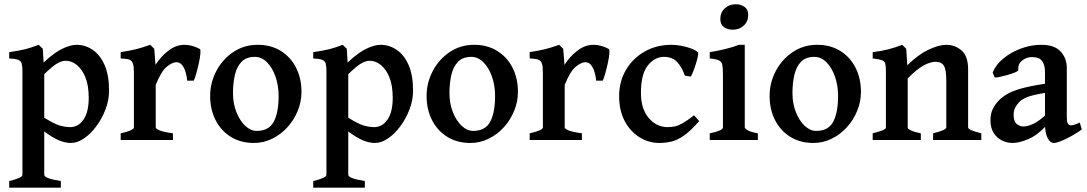

<svg xmlns="http://www.w3.org/2000/svg" viewBox="-20 -652 5061 894"><path d="M310.5 13.7Q283.7 13.7 253.9 1.2Q224.1 -11.2 186 -40V162.1Q186 169.4 203.1 176.8Q220.2 184.1 263.2 190.9V221.7H22.9V190.9Q84.5 176.3 84.5 162.1V-320.3Q84.5 -343.3 81.1 -355.7Q77.6 -368.2 64.9 -373.3Q52.2 -378.4 22.9 -379.9V-409.2Q70.8 -416 99.1 -423.3Q127.4 -430.7 160.2 -443.4L179.2 -424.8L183.1 -360.8Q232.9 -407.7 271 -425.5Q309.1 -443.4 335.4 -443.4Q377 -443.4 411.6 -419.9Q446.3 -396.5 467 -349.1Q487.8 -301.8 487.8 -230Q487.8 -185.5 471.2 -142.3Q454.6 -99.1 428.2 -63.7Q401.9 -28.3 370.8 -7.3Q339.8 13.7 310.5 13.7ZM285.6 -369.1Q269 -369.1 247.6 -357.4Q226.1 -345.7 186 -306.6V-104Q232.9 -74.7 258.5 -67.4Q284.2 -60.1 306.6 -60.1Q344.7 -60.1 368.9 -95.2Q393.1 -130.4 393.1 -196.8Q393.1 -254.9 377.2 -293Q361.3 -331.1 336.9 -350.1Q312.5 -369.1 285.6 -369.1Z M910.6 -423.8Q914.6 -420.9 913.1 -402.8Q911.6 -384.8 906.2 -359.9Q900.9 -335 894.5 -312Q888.2 -289.1 882.3 -276.4H851.6Q848.1 -314 835.2 -338.1Q822.3 -362.3 800.8 -362.3Q782.7 -362.3 756.8 -341.6Q731 -320.8 705.1 -256.8V-59.1Q705.1 -52.2 723.6 -44.7Q742.2 -37.1 785.2 -31.2V0H542V-31.2Q603.5 -44.9 603.5 -59.1V-308.6Q603.5 -339.4 600.3 -351.1Q597.2 -362.8 592.8 -367.2Q586.9 -373.5 577.1 -376Q567.4 -378.4 542 -379.9V-409.2Q587.9 -416.5 616 -423.6Q644 -430.7 679.2 -443.4L698.2 -424.8L704.1 -350.1Q729 -389.2 764.4 -416.3Q799.8 -443.4 839.4 -443.4Q856.4 -443.4 875.2 -438.2Q894 -433.1 910.6 -423.8Z M1383.8 -224.1Q1383.8 -178.2 1366.2 -135.5Q1348.6 -92.8 1317.9 -59.1Q1287.1 -25.4 1247.1 -5.9Q1207 13.7 1162.6 13.7Q1100.6 13.7 1054.7 -14.9Q1008.8 -43.5 983.6 -93Q958.5 -142.6 958.5 -205.1Q958.5 -266.6 987.1 -321Q1015.6 -375.5 1065.9 -409.4Q1116.2 -443.4 1180.2 -443.4Q1241.7 -443.4 1287.6 -414.8Q1333.5 -386.2 1358.6 -336.7Q1383.8 -287.1 1383.8 -224.1ZM1277.3 -205.1Q1277.3 -253.4 1262.9 -294.9Q1248.5 -336.4 1223.4 -361.8Q1198.2 -387.2 1167 -387.2Q1127.4 -387.2 1105.2 -364.7Q1083 -342.3 1074 -304.2Q1064.9 -266.1 1064.9 -218.3Q1064.9 -169.9 1080.8 -129.9Q1096.7 -89.8 1121.8 -66.2Q1147 -42.5 1175.3 -42.5Q1231.9 -42.5 1254.6 -85.2Q1277.3 -127.9 1277.3 -205.1Z M1726.1 13.7Q1699.2 13.7 1669.4 1.2Q1639.6 -11.2 1601.6 -40V162.1Q1601.6 169.4 1618.7 176.8Q1635.7 184.1 1678.7 190.9V221.7H1438.5V190.9Q1500 176.3 1500 162.1V-320.3Q1500 -343.3 1496.6 -355.7Q1493.2 -368.2 1480.5 -373.3Q1467.8 -378.4 1438.5 -379.9V-409.2Q1486.3 -416 1514.6 -423.3Q1543 -430.7 1575.7 -443.4L1594.7 -424.8L1598.6 -360.8Q1648.4 -407.7 1686.5 -425.5Q1724.6 -443.4 1751 -443.4Q1792.5 -443.4 1827.1 -419.9Q1861.8 -396.5 1882.6 -349.1Q1903.3 -301.8 1903.3 -230Q1903.3 -185.5 1886.7 -142.3Q1870.1 -99.1 1843.8 -63.7Q1817.4 -28.3 1786.4 -7.3Q1755.4 13.7 1726.1 13.7ZM1701.2 -369.1Q1684.6 -369.1 1663.1 -357.4Q1641.6 -345.7 1601.6 -306.6V-104Q1648.4 -74.7 1674.1 -67.4Q1699.7 -60.1 1722.2 -60.1Q1760.3 -60.1 1784.4 -95.2Q1808.6 -130.4 1808.6 -196.8Q1808.6 -254.9 1792.7 -293Q1776.9 -331.1 1752.4 -350.1Q1728 -369.1 1701.2 -369.1Z M2391.6 -224.1Q2391.6 -178.2 2374 -135.5Q2356.4 -92.8 2325.7 -59.1Q2294.9 -25.4 2254.9 -5.9Q2214.8 13.7 2170.4 13.7Q2108.4 13.7 2062.5 -14.9Q2016.6 -43.5 1991.5 -93Q1966.3 -142.6 1966.3 -205.1Q1966.3 -266.6 1994.9 -321Q2023.4 -375.5 2073.7 -409.4Q2124 -443.4 2188 -443.4Q2249.5 -443.4 2295.4 -414.8Q2341.3 -386.2 2366.5 -336.7Q2391.6 -287.1 2391.6 -224.1ZM2285.2 -205.1Q2285.2 -253.4 2270.8 -294.9Q2256.3 -336.4 2231.2 -361.8Q2206.1 -387.2 2174.8 -387.2Q2135.3 -387.2 2113 -364.7Q2090.8 -342.3 2081.8 -304.2Q2072.8 -266.1 2072.8 -218.3Q2072.8 -169.9 2088.6 -129.9Q2104.5 -89.8 2129.6 -66.2Q2154.8 -42.5 2183.1 -42.5Q2239.7 -42.5 2262.5 -85.2Q2285.2 -127.9 2285.2 -205.1Z M2814.9 -423.8Q2818.8 -420.9 2817.4 -402.8Q2815.9 -384.8 2810.5 -359.9Q2805.2 -335 2798.8 -312Q2792.5 -289.1 2786.6 -276.4H2755.9Q2752.4 -314 2739.5 -338.1Q2726.6 -362.3 2705.1 -362.3Q2687 -362.3 2661.1 -341.6Q2635.3 -320.8 2609.4 -256.8V-59.1Q2609.4 -52.2 2627.9 -44.7Q2646.5 -37.1 2689.5 -31.2V0H2446.3V-31.2Q2507.8 -44.9 2507.8 -59.1V-308.6Q2507.8 -339.4 2504.6 -351.1Q2501.5 -362.8 2497.1 -367.2Q2491.2 -373.5 2481.4 -376Q2471.7 -378.4 2446.3 -379.9V-409.2Q2492.2 -416.5 2520.3 -423.6Q2548.3 -430.7 2583.5 -443.4L2602.5 -424.8L2608.4 -350.1Q2633.3 -389.2 2668.7 -416.3Q2704.1 -443.4 2743.7 -443.4Q2760.7 -443.4 2779.5 -438.2Q2798.3 -433.1 2814.9 -423.8Z M3235.4 -87.9Q3195.3 -42 3164.3 -20.5Q3133.3 1 3106 7.3Q3078.6 13.7 3049.8 13.7Q3001 13.7 2958.3 -12.5Q2915.5 -38.6 2889.2 -87.6Q2862.8 -136.7 2862.8 -205.1Q2862.8 -271.5 2894 -325.4Q2925.3 -379.4 2980.7 -411.4Q3036.1 -443.4 3107.4 -443.4Q3127.4 -443.4 3152.3 -438.7Q3177.2 -434.1 3199 -426Q3220.7 -418 3231 -406.7Q3231.9 -400.9 3228.5 -385.5Q3225.1 -370.1 3219.2 -351.6Q3213.4 -333 3207 -317.4Q3200.7 -301.8 3196.8 -295.4L3168.9 -299.8Q3155.3 -339.4 3132.8 -363.3Q3110.4 -387.2 3071.3 -387.2Q3029.3 -387.2 2996.8 -347.7Q2964.4 -308.1 2964.4 -219.2Q2964.4 -145 3000.7 -102.5Q3037.1 -60.1 3088.4 -60.1Q3105.5 -60.1 3121.3 -63.2Q3137.2 -66.4 3158.2 -78.1Q3179.2 -89.8 3211.9 -115.2Z M3463.9 -582.5Q3463.9 -552.2 3443.4 -533Q3422.9 -513.7 3392.1 -513.7Q3367.7 -513.7 3350.8 -525.9Q3334 -538.1 3334 -563.5Q3334 -594.2 3355 -613.3Q3376 -632.3 3405.8 -632.3Q3429.2 -632.3 3446.5 -620.1Q3463.9 -607.9 3463.9 -582.5ZM3284.7 0V-31.2Q3346.2 -43.5 3346.2 -59.1V-301.3Q3346.2 -333 3343.5 -348.6Q3340.8 -364.3 3327.9 -370.6Q3314.9 -377 3284.7 -379.9V-409.2Q3321.8 -415 3356.7 -423.6Q3391.6 -432.1 3421.4 -443.4H3447.8V-59.1Q3447.8 -53.7 3461.7 -45.4Q3475.6 -37.1 3508.8 -31.2V0Z M3988.8 -224.1Q3988.8 -178.2 3971.2 -135.5Q3953.6 -92.8 3922.9 -59.1Q3892.1 -25.4 3852.1 -5.9Q3812 13.7 3767.6 13.7Q3705.6 13.7 3659.7 -14.9Q3613.8 -43.5 3588.6 -93Q3563.5 -142.6 3563.5 -205.1Q3563.5 -266.6 3592 -321Q3620.6 -375.5 3670.9 -409.4Q3721.2 -443.4 3785.2 -443.4Q3846.7 -443.4 3892.6 -414.8Q3938.5 -386.2 3963.6 -336.7Q3988.8 -287.1 3988.8 -224.1ZM3882.3 -205.1Q3882.3 -253.4 3867.9 -294.9Q3853.5 -336.4 3828.4 -361.8Q3803.2 -387.2 3772 -387.2Q3732.4 -387.2 3710.2 -364.7Q3688 -342.3 3679 -304.2Q3669.9 -266.1 3669.9 -218.3Q3669.9 -169.9 3685.8 -129.9Q3701.7 -89.8 3726.8 -66.2Q3752 -42.5 3780.3 -42.5Q3836.9 -42.5 3859.6 -85.2Q3882.3 -127.9 3882.3 -205.1Z M4324.7 0V-31.2Q4357.9 -39.6 4372.1 -46.1Q4386.2 -52.7 4386.2 -59.1V-275.9Q4386.2 -327.6 4375 -345.9Q4363.8 -364.3 4335.9 -364.3Q4313 -364.3 4281.7 -347.9Q4250.5 -331.5 4206.5 -287.1V-59.1Q4206.5 -43.9 4267.6 -31.2V0H4043.5V-31.2Q4073.7 -39.1 4089.4 -45.2Q4105 -51.3 4105 -59.1V-320.3Q4105 -344.2 4102.1 -355.7Q4099.1 -367.2 4086.4 -371.8Q4073.7 -376.5 4043.5 -379.9V-409.2Q4084.5 -414.1 4116.7 -422.4Q4148.9 -430.7 4180.7 -443.4L4199.7 -424.8L4204.6 -348.1Q4254.9 -397.5 4303 -420.4Q4351.1 -443.4 4386.7 -443.4Q4426.3 -443.4 4457 -417.2Q4487.8 -391.1 4487.8 -328.6V-59.1Q4487.8 -52.7 4500.5 -46.6Q4513.2 -40.5 4549.3 -31.2V0Z M5017.1 -48.8Q4978.5 -22 4940.9 -4.2Q4903.3 13.7 4887.7 13.7Q4869.1 13.7 4857.4 -10.5Q4845.7 -34.7 4845.7 -75.7V-318.8Q4845.7 -348.1 4832.5 -367.4Q4819.3 -386.7 4782.7 -386.2Q4759.3 -385.7 4739 -369.9Q4718.8 -354 4721.7 -326.2Q4722.2 -321.8 4707.5 -315.4Q4692.9 -309.1 4672.4 -303.2Q4651.9 -297.4 4634.3 -293.7Q4616.7 -290 4611.3 -291.5L4602.1 -314.9Q4616.7 -350.6 4651.9 -379.6Q4687 -408.7 4733.6 -426Q4780.3 -443.4 4828.6 -443.4Q4889.2 -443.4 4918.2 -412.6Q4947.3 -381.8 4947.3 -334.5V-104.5Q4947.3 -68.4 4965.3 -68.4Q4972.2 -68.4 4980.7 -70.8Q4989.3 -73.2 5007.8 -81.1ZM4850.1 -220.2Q4788.1 -210 4763.7 -200.2Q4739.3 -190.4 4726.6 -177.7Q4714.4 -165 4707 -150.9Q4699.7 -136.7 4699.7 -116.7Q4699.7 -84.5 4715.6 -73.7Q4731.4 -63 4743.7 -63Q4763.7 -63 4789.1 -74.2Q4814.5 -85.4 4850.1 -117.7L4854 -69.3Q4811 -22.5 4768.3 -4.4Q4725.6 13.7 4694.8 13.7Q4669.9 13.7 4646.2 2.4Q4622.6 -8.8 4607.2 -32.2Q4591.8 -55.7 4591.8 -91.8Q4591.8 -123.5 4603.3 -146Q4614.7 -168.5 4631.8 -185.1Q4646.5 -200.2 4668.7 -213.6Q4690.9 -227.1 4733.2 -239.3Q4775.4 -251.5 4850.1 -262.7Z"/></svg>

Font: Namdhinggo SemiBold
Style: Regular
Weight: 600
Designer: Victor Gaultney
Foundry: SIL International
Version: Version 3.001